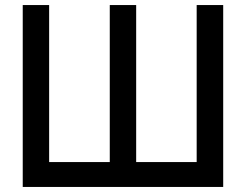

<svg xmlns="http://www.w3.org/2000/svg" viewBox="-20 -740 974 760"><path d="M70 0V-720H174.5V-98.5H414.5V-720H519V-98.5H758.5V-720H863.5V0Z"/></svg>

Font: Cns Manrope SemBd
Style: Regular
Weight: 600
Designer: Mikhail Sharanda
Foundry: Mikhail Sharanda
Version: Version 4.504